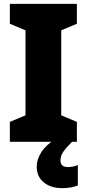

<svg xmlns="http://www.w3.org/2000/svg" viewBox="-20 -734 448 994"><path d="M378 0H31V-103L112 -137V-577L31 -611V-714H378V-611L297 -577V-137L378 -103ZM293 96Q293 131 332 131Q345 131 359.5 128Q374 125 383 120V226Q369 232 348.5 236Q328 240 302 240Q243 240 206.5 210Q170 180 170 128Q170 94 192 57Q214 20 275 -22L353 0Q320 33 306.5 53.5Q293 74 293 96Z"/></svg>

Font: Noto Sans Myanmar UI SemiCondensed Black
Style: Regular
Weight: 900
Width: 4
Designer: Monotype Design Team
Foundry: Monotype Imaging Inc.
Version: Version 2.103; ttfautohint (v1.8.4.7-5d5b)